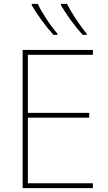

<svg xmlns="http://www.w3.org/2000/svg" viewBox="-20 -972 558 992"><path d="M460 0H97V-714H460V-689H124V-389H441V-364H124V-25H460ZM175 -952H144V-945Q164 -910 195 -867.5Q226 -825 256 -792H277V-798Q251 -827 221 -872.5Q191 -918 175 -952ZM326 -952H295V-945Q315 -910 346 -867.5Q377 -825 407 -792H428V-798Q403 -827 373 -872.5Q343 -918 326 -952Z"/></svg>

Font: Noto Sans Display Thin
Style: Regular
Weight: 250
Designer: Monotype Design Team
Foundry: Monotype Imaging Inc.
Version: Version 1.900